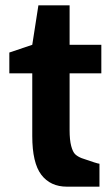

<svg xmlns="http://www.w3.org/2000/svg" viewBox="-20 -700 421 720"><path d="M15 -425V-503L101 -532L124 -680H241V-532H360V-425H241V-212Q241 -175 247 -152.5Q253 -130 262 -121.5Q271 -113 286 -107Q346 -86 353 -86V0H231Q169 0 135 -44.5Q101 -89 101 -190V-425Z"/></svg>

Font: Mina
Style: Bold
Weight: 700
Version: Version 1.000